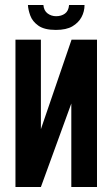

<svg xmlns="http://www.w3.org/2000/svg" viewBox="-20 -750 450 770"><path d="M42 0V-591H144V-232L267 -591H369V0H266V-335L144 0ZM204 -630Q158 -630 134 -647Q110 -664 101.5 -687.5Q93 -711 92 -730H154Q156 -707 171 -696Q186 -685 205 -685Q226 -685 240.5 -695.5Q255 -706 257 -730H319Q319 -704 307 -681.5Q295 -659 270.5 -644.5Q246 -630 204 -630Z"/></svg>

Font: Alumni Sans
Style: Bold
Weight: 700
Designer: Robert E. Leuschke
Foundry: Robert E. Leuschke
Version: Version 1.018